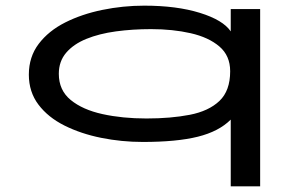

<svg xmlns="http://www.w3.org/2000/svg" viewBox="-20 -492 1040 679"><path d="M796 167V-69Q754 -27 679.5 -8.5Q605 10 485 10Q410 10 338 -4.5Q266 -19 208 -48Q150 -77 116 -122Q82 -167 82 -228Q82 -291 117 -337Q152 -383 210.5 -412.5Q269 -442 342 -457Q415 -472 490 -472Q605 -472 687 -446.5Q769 -421 796 -381V-460H900V167ZM498 -73Q584 -73 651 -86Q718 -99 756 -135Q794 -171 794 -240Q794 -295 756 -327.5Q718 -360 654.5 -374.5Q591 -389 514 -389Q449 -389 390 -381Q331 -373 285.5 -354.5Q240 -336 214 -305.5Q188 -275 188 -231Q188 -173 230 -138.5Q272 -104 342.5 -88.5Q413 -73 498 -73Z"/></svg>

Font: Inconsolata UltraExpanded Medium
Style: Regular
Weight: 500
Width: 9
Monospace: yes
Designer: Raph Levien, Cyreal, Brenton Simpson
Foundry: Raph Levien, Cyreal, Google
Version: Version 3.001; ttfautohint (v1.8.2.53-6de2)